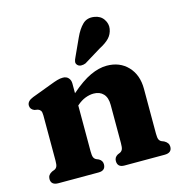

<svg xmlns="http://www.w3.org/2000/svg" viewBox="-109 -836 883 934"><g transform="rotate(-15 333.0 -369.0)"><path d="M262 -451V-402Q318 -451 362 -471.2Q406 -491.5 445 -491.5Q510.5 -491.5 551 -448.8Q591.5 -406 591.5 -336V-110Q591.5 -89 595.5 -80.5Q599.5 -72 608 -68L620.5 -63Q642.5 -51 642.5 -31Q642.5 0 605.5 0H403.5Q368.5 0 368.5 -32Q368.5 -50.5 386 -60.5L399 -66Q407.5 -70.5 411.2 -79.2Q415 -88 415 -110V-302Q415 -339 397.2 -358Q379.5 -377 348.5 -377Q328.5 -377 306.8 -368.8Q285 -360.5 264 -342L262 -340.5V-109.5Q262 -88 265.8 -79.2Q269.5 -70.5 278 -66L291 -60.5Q308.5 -50.5 308.5 -32Q308.5 0 273 0H71Q34 0 34 -31Q34 -52 56 -63L69 -68Q77.5 -72 81.5 -80.5Q85.5 -89 85.5 -109.5V-337Q85.5 -354.5 80.8 -361.5Q76 -368.5 67 -371.5L50 -374.5Q29.5 -383 29.5 -402.5Q29.5 -424.5 60.5 -436.5L159 -473.5Q181 -482 195.5 -486.2Q210 -490.5 224 -490.5Q242 -490.5 252 -479.2Q262 -468 262 -451ZM350 -659.5Q367.5 -698 390 -720Q412.5 -742 448 -736.5Q479 -732 494.5 -709.2Q510 -686.5 506 -661Q501.5 -634.5 484.2 -616.2Q467 -598 433 -580.5L349 -529Q338 -524.5 326.8 -524.8Q315.5 -525 308.5 -532Q300.5 -540 302 -549.8Q303.5 -559.5 309 -570Z"/></g></svg>

Font: Fraunces 9pt Soft
Style: Bold
Weight: 700
Version: Version 1.000;[b76b70a41]